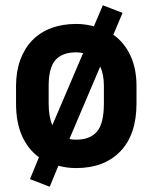

<svg xmlns="http://www.w3.org/2000/svg" viewBox="-20 -630 580 730"><path d="M94 51 128 -32Q86 -63 63.5 -114Q41 -165 41 -237V-303Q41 -358 57 -402Q73 -446 102.5 -476.5Q132 -507 174.5 -523Q217 -539 270 -539Q288 -539 305 -536.5Q322 -534 337 -530L371 -610L446 -581L411 -498Q453 -468 476 -418.5Q499 -369 499 -303V-237Q499 -118 437.5 -54.5Q376 9 270 9Q233 9 202 0L169 80ZM270 -431Q217 -431 191 -402Q165 -373 165 -303V-237Q165 -187 179 -154L296 -428Q282 -431 270 -431ZM270 -99Q322 -99 348.5 -129.5Q375 -160 375 -237V-303Q375 -347 361 -377L244 -102Q250 -100 256.5 -99.5Q263 -99 270 -99Z"/></svg>

Font: Golos UI
Style: Bold
Weight: 700
Designer: A.Korolkova, Vitaly Kuzmin
Foundry: ParaType Ltd
Version: Version 2.000